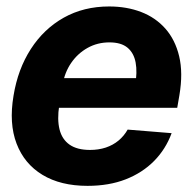

<svg xmlns="http://www.w3.org/2000/svg" viewBox="-20 -573 604 603"><path d="M254.9 10.7Q170.4 10.7 113.3 -23.9Q56.2 -58.6 32 -122.1Q7.8 -185.5 22.5 -272.5Q36.1 -356 76.9 -419.2Q117.7 -482.4 180.4 -517.6Q243.2 -552.7 322.8 -552.7Q377.9 -552.7 423.1 -535.4Q468.3 -518.1 499.3 -483.2Q530.3 -448.2 542.7 -396.2Q555.2 -344.2 543.5 -274.4L536.6 -234.4H76.2L91.3 -327.6H479L404.3 -304.2Q411.6 -346.2 406 -376.5Q400.4 -406.7 380.4 -423.3Q360.4 -439.9 323.7 -439.9Q286.1 -439.9 255.1 -422.6Q224.1 -405.3 203.6 -375.5Q183.1 -345.7 176.8 -307.6L166 -241.7Q159.2 -197.8 167 -166.5Q174.8 -135.3 198.5 -118.7Q222.2 -102.1 262.7 -102.1Q289.6 -102.1 312.3 -109.6Q335 -117.2 352.3 -131.6Q369.6 -146 380.9 -166L519 -154.8Q500.5 -104.5 463.9 -67.4Q427.2 -30.3 374.8 -9.8Q322.3 10.7 254.9 10.7Z"/></svg>

Font: Inter Tight
Style: Bold Italic
Weight: 700
Italic angle: -9.39999°
Designer: Rasmus Andersson
Foundry: rsms
Version: Version 3.004